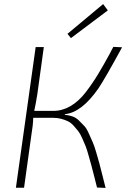

<svg xmlns="http://www.w3.org/2000/svg" viewBox="-20 -921 619 942"><path d="M328 -734 311 -755 486 -901 509 -870ZM299 -361 297 -358Q317 -356 335 -350Q353 -344 367.5 -329.5Q382 -315 393.5 -303Q405 -291 416.5 -264.5Q428 -238 435 -223Q442 -208 452.5 -172Q463 -136 467.5 -119.5Q472 -103 483 -59Q494 -15 498 1L456 -1Q451 -20 442 -56.5Q433 -93 428 -110.5Q423 -128 414.5 -158.5Q406 -189 400 -204Q394 -219 383.5 -242.5Q373 -266 364 -277.5Q355 -289 341.5 -304Q328 -319 313.5 -326Q299 -333 280.5 -338Q262 -343 241 -343H143Q142 -305 134 -259L98 0H58L155 -690H195L163 -458Q155 -408 148 -377H242Q286 -377 326 -400.5Q366 -424 399 -466.5Q432 -509 460.5 -556Q489 -603 521 -662Q524 -669 526 -672.5Q528 -676 531 -681.5Q534 -687 536 -691L579 -689Q494 -533 462 -486Q380 -369 299 -361Z"/></svg>

Font: Exo 2.0 Extra Light
Style: Italic
Weight: 250
Italic angle: -8°
Designer: Natanael Gama
Version: Version 1.001;PS 001.001;hotconv 1.0.70;makeotf.lib2.5.58329